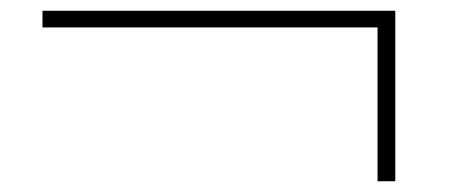

<svg xmlns="http://www.w3.org/2000/svg" viewBox="-20 -414 880 357"><path d="M715 -77H682V-363H59V-394H715Z"/></svg>

Font: BioRhyme Expanded ExtraLight
Style: Regular
Weight: 275
Width: 7
Designer: Aoife Mooney
Foundry: Aoife Mooney Type
Version: Version 1.001